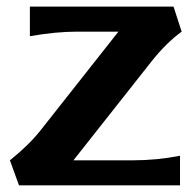

<svg xmlns="http://www.w3.org/2000/svg" viewBox="-20 -557 576 577"><path d="M37.1 0 9.8 -75.2Q66.9 -121.1 101.6 -165L335.9 -461.9H211.9Q147.9 -461.9 69.8 -448.2V-537.1H501.5L525.9 -461.9Q479 -427.7 435.1 -372.1L200.7 -75.2H378.9Q450.7 -75.2 521 -88.9V0Z"/></svg>

Font: Classica
Style: Bold
Weight: 700
Designer: Wojciech Kalinowski "wmk69" (wmk69@o2.pl)
Foundry: Wojciech Kalinowski "wmk69" (wmk69@o2.pl)
Version: Version 2.1.1; 2021-05-14